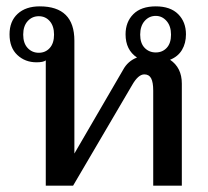

<svg xmlns="http://www.w3.org/2000/svg" viewBox="-20 -584 654 604"><path d="M552 -321V0H462V-299Q462 -325 455.5 -337.5Q449 -350 434 -350Q415 -350 396 -317L210 0H124V-394Q116 -388 95 -388Q59 -388 34.5 -411Q10 -434 10 -476Q10 -517 35.5 -540.5Q61 -564 105 -564Q214 -564 214 -456V-101L367 -364Q382 -392 411 -403Q375 -427 375 -476Q375 -515 399.5 -539.5Q424 -564 470 -564Q516 -564 540.5 -539.5Q565 -515 565 -476Q565 -448 552.5 -427Q540 -406 515 -396Q552 -371 552 -321ZM421 -475Q421 -448 435 -433.5Q449 -419 470 -419Q491 -419 504.5 -433.5Q518 -448 518 -475Q518 -502 504 -518Q490 -534 470 -534Q449 -534 435 -518Q421 -502 421 -475ZM150 -475Q150 -502 136.5 -517.5Q123 -533 102 -533Q81 -533 67 -517.5Q53 -502 53 -475Q53 -448 67 -433Q81 -418 102 -418Q123 -418 136.5 -433Q150 -448 150 -475Z"/></svg>

Font: Trirong
Style: Regular
Weight: 400
Designer: Katatrad Team
Foundry: CadsonDemak
Version: Version 1.001